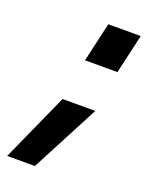

<svg xmlns="http://www.w3.org/2000/svg" viewBox="-128 -509 527 684"><g transform="rotate(20 135.5 -167.0)"><path d="M101 -143H225L90 115H-15ZM163 -449H286L252 -300H129Z"/></g></svg>

Font: Panefresco 800wt
Style: Italic
Weight: 800
Foundry: Campivisivi & Chank Co
Version: Version 1.001